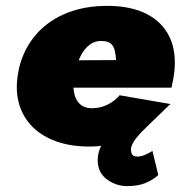

<svg xmlns="http://www.w3.org/2000/svg" viewBox="-20 -490 631 655"><path d="M139 -191H565Q568 -205 570.5 -217.5Q573 -230 574 -239Q583 -311 559 -362.5Q535 -414 481 -442Q427 -470 346 -470Q271 -470 211.5 -447Q152 -424 111 -381Q70 -338 51 -279Q47 -267 44.5 -255Q42 -243 40 -230Q30 -159 57 -104.5Q84 -50 143 -20Q202 10 286 10Q334 10 370.5 -3Q407 -16 438 -37Q469 -58 498.5 -84Q528 -110 562 -135L388 -165Q377 -152 361.5 -141.5Q346 -131 327.5 -125.5Q309 -120 287 -121Q264 -123 250.5 -137Q237 -151 232.5 -175Q228 -199 232 -230L238 -250Q244 -277 255.5 -300Q267 -323 286 -337.5Q305 -352 331 -350Q350 -349 359 -340.5Q368 -332 371.5 -317.5Q375 -303 376 -285L153 -284ZM500 25Q489 32 474 38.5Q459 45 446 44Q433 43 429.5 34.5Q426 26 427 15Q431 -2 445.5 -20Q460 -38 488.5 -65Q517 -92 561 -135L473 -100Q440 -84 405 -64.5Q370 -45 344.5 -19Q319 7 314 44Q309 92 340 118Q371 144 412 145Q451 145 477 134Q503 123 520 107Z"/></svg>

Font: Jost Black
Style: Italic
Weight: 900
Italic angle: -5°
Version: Version 3.710